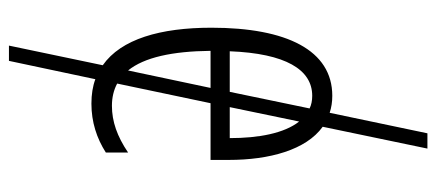

<svg xmlns="http://www.w3.org/2000/svg" viewBox="-300 -500 999 440"><g transform="rotate(90 200.0 -280.5)"><path d="M218 10C260 10 297 -2 330 -23V-74C293 -49 259 -37 223 -37C204 -37 187 -41 172 -49L217 -263H347V-305C347 -398 324 -482 271 -520L321 -760H286L239 -536C227 -540 214 -542 200 -542C96 -542 44 -438 44 -265C44 -148 70 -58 130 -16L85 199H120L162 1C178 7 197 10 218 10ZM98 -307C103 -435 140 -496 200 -496C211 -496 221 -494 229 -490L191 -307ZM297 -307H226L259 -466C286 -432 297 -373 297 -307ZM97 -263H182L142 -74C112 -111 98 -175 97 -263Z"/></g></svg>

Font: Noto Sans Display Condensed Light
Style: Regular
Weight: 300
Width: 3
Designer: Monotype Design Team
Foundry: Monotype Imaging Inc.
Version: Version 1.900